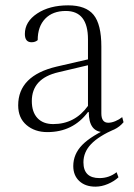

<svg xmlns="http://www.w3.org/2000/svg" viewBox="-20 -482 502 718"><path d="M157 12Q110 12 79 -14.5Q48 -41 48 -88Q48 -199 192 -233L309 -260V-335Q309 -441 226 -441Q177 -441 149 -412Q121 -383 121 -332Q112 -324 98 -324Q73 -324 73 -355Q73 -401 119 -431.5Q165 -462 235 -462Q301 -462 330 -426.5Q359 -391 359 -308V-58Q359 -23 385 -23Q397 -23 411.5 -29Q426 -35 437 -44L442 -25Q428 -8 407.5 2Q387 12 368 12Q312 12 312 -63H309Q253 12 157 12ZM179 -18Q260 -18 309 -86V-238L199 -212Q99 -189 99 -104Q99 -63 120 -40.5Q141 -18 179 -18ZM337 216Q299 216 276.5 195Q254 174 254 139Q254 94 288 59.5Q322 25 399 -9L411 0Q349 27 320.5 57Q292 87 292 125Q292 184 352 184Q388 184 416 162L423 181Q407 196 383.5 206Q360 216 337 216Z"/></svg>

Font: Petrona ExtraLight
Style: Regular
Weight: 200
Designer: Ringo R. Seeber
Foundry: Ringo R. Seeber
Version: Version 2.001; ttfautohint (v1.8.3)